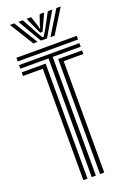

<svg xmlns="http://www.w3.org/2000/svg" viewBox="-184 -1053 750 1114"><g transform="rotate(-20 191.0 -496.0)"><path d="M177.8 0V-732.8H3.8V-755H376.5V-732.8H203.5V0ZM126 0V-687.8H3.8V-710.2H151.8V0ZM229.2 0V-710.2H376.5V-687.8H255V0ZM3.8 -777.5V-800H376.5V-777.5ZM33.8 -992H60.5L150.8 -844.8H124.8ZM85.8 -992H113.2L165.2 -896L187 -860.5H194L215.8 -895.8L267.8 -992H295.2L209.2 -844.8H171.8ZM136.8 -992H164.5L184.5 -933L188.8 -913.2H192.2L196.8 -933L217.2 -992H245L211.5 -918.8L197.5 -889.5H183.5L169.5 -918.8ZM320.5 -992H347.2L256.2 -844.8H230.2Z"/></g></svg>

Font: Big Shoulders Inline Display Thin ExtraBold
Style: Regular
Weight: 800
Version: Version 2.002